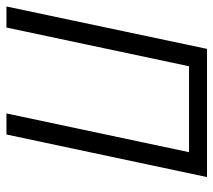

<svg xmlns="http://www.w3.org/2000/svg" viewBox="-78 -624 677 610"><g transform="rotate(90 261.0 -318.5)"><path d="M382.8 0H315.9L439 -580.1H166L43 0H-23.9L110.8 -637.2H518.1Z"/></g></svg>

Font: Anonymous Pro
Style: Italic
Weight: 400
Italic angle: -12°
Monospace: yes
Designer: Mark Simonson
Version: Version 1.003